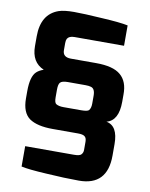

<svg xmlns="http://www.w3.org/2000/svg" viewBox="-88 -848 717 920"><g transform="rotate(10 270.5 -388.0)"><path d="M41 -590V-638Q41 -746 123 -775Q149 -784 197 -784Q245 -784 335 -778Q424 -773 461 -765V-666H220Q194 -666 185 -651Q181 -643 181 -630V-595Q181 -561 221 -561H344Q427 -561 463 -530Q500 -499 499 -435V-400Q499 -308 441 -293Q498 -283 498 -194V-138Q498 8 360 8Q291 8 201 2Q112 -3 78 -11V-110H315Q344 -110 351 -119Q359 -128 359 -141V-181Q359 -200 349 -207Q340 -214 317 -214H193Q118 -214 80 -240Q42 -267 42 -336V-371Q42 -443 68 -467Q81 -479 102 -486Q41 -512 41 -590ZM181 -366Q181 -340 190 -334Q203 -326 226 -326H312Q344 -326 350 -334Q359 -345 359 -367V-405Q359 -440 338 -445Q328 -448 312 -448H226Q198 -448 189 -438Q181 -429 181 -403Z"/></g></svg>

Font: Mina
Style: Bold
Weight: 700
Version: Version 1.000